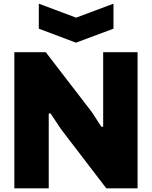

<svg xmlns="http://www.w3.org/2000/svg" viewBox="-20 -1024 826 1044"><path d="M191 -1004 394 -928 597 -1004V-868L393 -792L191 -868ZM58 -740H229L479 -415L531 -335H541V-740H728V0H558L313 -320L255 -407H245V0H58Z"/></svg>

Font: Encode Sans Narrow
Style: Black
Weight: 900
Designer: Pablo Impallari, Andres Torresi
Foundry: Pablo Impallari, Andres Torresi
Version: Version 1.000; ttfautohint (v1.00) -l 8 -r 50 -G 200 -x 14 -